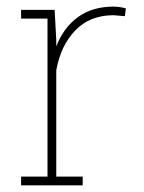

<svg xmlns="http://www.w3.org/2000/svg" viewBox="-20 -558 432 578"><path d="M144.5 -528.3 149.4 -436.5V-418.5Q171.4 -475.1 214.8 -506.6Q258.3 -538.1 321.8 -538.1Q333 -538.1 342.5 -536.4Q352.1 -534.7 358.9 -532.7L356 -509.3L321.8 -512.2Q251 -512.2 206.8 -466.6Q162.6 -420.9 149.4 -346.2V-26.4H229V0H43.5V-26.4H123V-502H43.5V-528.3H123Z"/></svg>

Font: TypoPRO Roboto Slab
Style: Thin
Weight: 250
Designer: Google
Version: Version 1.100263; 2013; ttfautohint (v0.94.20-1c74) -l 8 -r 